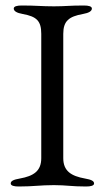

<svg xmlns="http://www.w3.org/2000/svg" viewBox="-20 -673 380 698"><path d="M130 -550V-98C130 -51 102 -33 52 -24C29 -20 19 -15 19 -6C19 2 31 5 48 5C102 5 126 0 176 0C222 0 239 5 293 5C310 5 322 2 322 -6C322 -15 312 -20 289 -24C239 -33 210 -51 210 -98V-550C210 -597 231 -613 281 -622C304 -626 314 -633 314 -642C314 -650 302 -653 285 -653C231 -653 219 -650 176 -650C130 -650 113 -653 59 -653C42 -653 30 -650 30 -642C30 -633 40 -626 63 -622C113 -613 130 -597 130 -550Z"/></svg>

Font: EB Garamond 12
Style: Regular
Weight: 400
Version: Version 0.016+